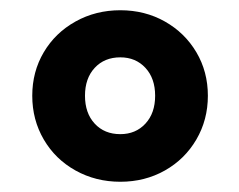

<svg xmlns="http://www.w3.org/2000/svg" viewBox="-20 -772 467 375"><path d="M43 -585Q43 -632 65.5 -670Q88 -708 127.5 -730Q167 -752 215 -752Q263 -752 302 -730Q341 -708 363.5 -670Q386 -632 386 -585Q386 -538 363.5 -499.5Q341 -461 302 -439Q263 -417 215 -417Q167 -417 127.5 -439Q88 -461 65.5 -499.5Q43 -538 43 -585ZM283 -585Q283 -619 264 -639.5Q245 -660 215 -660Q184 -660 165 -639.5Q146 -619 146 -585Q146 -551 165 -530.5Q184 -510 215 -510Q245 -510 264 -530.5Q283 -551 283 -585Z"/></svg>

Font: Nebula Sans Black
Style: Regular
Weight: 900
Designer: Paul D. Hunt for Adobe (as Source Sans)
Foundry: Nebula Entertainment & Broadcasting LLC
Version: Version 1.010